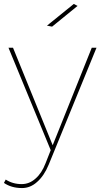

<svg xmlns="http://www.w3.org/2000/svg" viewBox="-51 -759 520 973"><path d="M137 163C160 143 180 114 196 75L438 -517H414L216 -23L15 -517H-8L206 2L180 68C167 102 150 128 129 146C108 165 84 174 59 174C28 174 1 166 -22 151L-31 168C-6 185 24 194 61 194C88 194 114 184 137 163ZM323 -739 187 -629 213 -624 342 -729Z"/></svg>

Font: Argentum Sans Thin
Style: Regular
Weight: 250
Designer: Julieta Ulanovsky
Foundry: Julieta Ulanovsky
Version: Version 5.001;February 15, 2019;FontCreator 11.5.0.2425 64-b